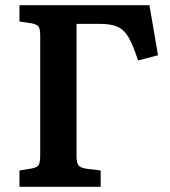

<svg xmlns="http://www.w3.org/2000/svg" viewBox="-20 -720 655 740"><path d="M55 0V-63L104 -71Q125 -75 130 -86Q135 -97 135 -122V-582Q135 -606 129.5 -616Q124 -626 102 -630L55 -637V-700H556L589 -507L512 -487Q493 -546 475.5 -576Q458 -606 432.5 -617Q407 -628 366 -628H275V-120Q275 -94 281.5 -84Q288 -74 311 -70L368 -63V0Z"/></svg>

Font: Literata SemiBold
Style: Regular
Weight: 600
Designer: Latin by Veronika Burian and Jose Scaglione. Greek by Irene Vlachou. Cyrillic by Vera Evstafieva.
Foundry: TypeTogether
Version: Version 3.103; ttfautohint (v1.8.4.7-5d5b);gftools[0.9.29]